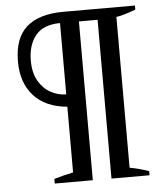

<svg xmlns="http://www.w3.org/2000/svg" viewBox="-51 -744 654 789"><g transform="rotate(-5 276.0 -350.0)"><path d="M143 -19Q183 -31 222 -39V-310Q132 -318 84 -371.5Q36 -425 36 -512Q36 -609 87.5 -654.5Q139 -700 240 -700H535V-683Q480 -663 455 -660V-38Q490 -32 534 -17V0H377V-655H300V0H143ZM222 -655Q154 -655 121.5 -616Q89 -577 89 -511Q89 -461 108.5 -427.5Q128 -394 158.5 -377.5Q189 -361 222 -361Z"/></g></svg>

Font: Trirong Bold
Style: Regular
Weight: 700
Designer: Katatrad Team
Foundry: CadsonDemak
Version: Version 1.000